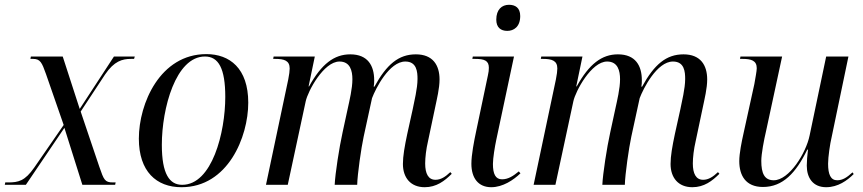

<svg xmlns="http://www.w3.org/2000/svg" viewBox="-42 -772 3605 802"><path d="M-22 0H66L227 -238L302 0H439L441 -10H430C396 -10 392 -20 373 -75L295 -306L397 -461C435 -517 469 -526 505 -526H518L521 -536H434L291 -317L220 -536H87L85 -526H96C126 -526 133 -511 150 -463L224 -250L101 -72C62 -16 35 -10 -8 -10H-20Z M716 10C910 10 995 -200 995 -343C995 -487 917 -546 820 -546C627 -546 538 -340 538 -193C538 -56 611 10 716 10ZM719 0C666 0 634 -45 634 -167C634 -319 692 -536 814 -536C871 -536 899 -486 899 -367C899 -219 844 0 719 0Z M1732 10C1781 10 1815 -16 1845 -46L1839 -53C1818 -33 1799 -21 1777 -21C1747 -21 1734 -47 1734 -89C1734 -114 1738 -149 1746 -183L1776 -325C1783 -359 1794 -403 1794 -440C1794 -500 1766 -545 1695 -545C1623 -545 1573 -503 1522 -410H1519C1521 -419 1521 -428 1521 -437C1521 -497 1495 -545 1421 -545C1354 -545 1301 -505 1249 -411H1247L1273 -536H1101L1099 -526H1108C1145 -526 1168 -519 1168 -486C1168 -477 1166 -459 1162 -440L1069 0H1160L1235 -349C1244 -391 1310 -515 1376 -515C1421 -515 1430 -476 1430 -441C1430 -402 1418 -353 1410 -316L1389 -219C1375 -156 1358 -46 1356 0H1450C1451 -44 1467 -155 1477 -201L1512 -362C1527 -402 1584 -515 1651 -515C1699 -515 1702 -472 1702 -442C1702 -402 1688 -347 1682 -316L1659 -212C1648 -160 1641 -120 1641 -87C1641 -30 1673 10 1732 10Z M2077 -643C2104 -643 2131 -660 2131 -705C2131 -740 2110 -752 2084 -752C2054 -752 2031 -732 2031 -690C2031 -657 2050 -643 2077 -643ZM2010 10C2058 10 2103 -20 2132 -48L2125 -56C2102 -37 2081 -23 2055 -23C2028 -23 2017 -45 2017 -87C2017 -111 2025 -160 2031 -188L2105 -536H1933L1931 -526H1943C1981 -526 2000 -519 2000 -489C2000 -480 1999 -469 1996 -457L1947 -224C1938 -182 1927 -125 1927 -88C1927 -28 1956 10 2010 10Z M2850 10C2899 10 2933 -16 2963 -46L2957 -53C2936 -33 2917 -21 2895 -21C2865 -21 2852 -47 2852 -89C2852 -114 2856 -149 2864 -183L2894 -325C2901 -359 2912 -403 2912 -440C2912 -500 2884 -545 2813 -545C2741 -545 2691 -503 2640 -410H2637C2639 -419 2639 -428 2639 -437C2639 -497 2613 -545 2539 -545C2472 -545 2419 -505 2367 -411H2365L2391 -536H2219L2217 -526H2226C2263 -526 2286 -519 2286 -486C2286 -477 2284 -459 2280 -440L2187 0H2278L2353 -349C2362 -391 2428 -515 2494 -515C2539 -515 2548 -476 2548 -441C2548 -402 2536 -353 2528 -316L2507 -219C2493 -156 2476 -46 2474 0H2568C2569 -44 2585 -155 2595 -201L2630 -362C2645 -402 2702 -515 2769 -515C2817 -515 2820 -472 2820 -442C2820 -402 2806 -347 2800 -316L2777 -212C2766 -160 2759 -120 2759 -87C2759 -30 2791 10 2850 10Z M3409 10C3458 10 3497 -18 3524 -45L3519 -52C3496 -31 3478 -19 3455 -19C3428 -19 3417 -43 3417 -88C3417 -116 3425 -171 3432 -200L3502 -536H3409L3340 -207C3325 -132 3254 -19 3190 -19C3151 -19 3138 -48 3138 -100C3138 -129 3149 -187 3158 -225L3225 -536H3051L3049 -526H3060C3096 -526 3119 -519 3119 -487C3119 -475 3113 -445 3109 -421L3064 -216C3056 -180 3046 -132 3046 -99C3046 -40 3072 9 3145 9C3228 9 3283 -50 3330 -147H3333C3330 -123 3328 -97 3328 -80C3328 -30 3353 10 3409 10Z"/></svg>

Font: Noto Serif Display SemiCondensed
Style: Italic
Weight: 400
Width: 4
Italic angle: -12°
Designer: Monotype Design Team
Foundry: Monotype Imaging Inc.
Version: Version 2.009